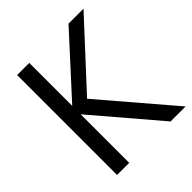

<svg xmlns="http://www.w3.org/2000/svg" viewBox="-193 -826 951 951"><g transform="rotate(-45 282.5 -350.0)"><path d="M545 -700 242 -372 560 0H455L165 -340V0H80V-700H165V-399L440 -700Z"/></g></svg>

Font: Jost
Style: Regular
Weight: 400
Version: Version 3.710